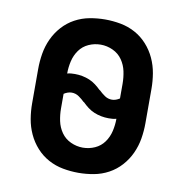

<svg xmlns="http://www.w3.org/2000/svg" viewBox="-66 -591 632 661"><g transform="rotate(10 250.0 -260.0)"><path d="M250 8Q223 8 196 3Q169 -2 145 -15Q121 -28 102.5 -48.5Q84 -69 72.5 -94Q61 -119 56.5 -146Q52 -173 52 -200V-320Q52 -347 56.5 -374Q61 -401 72.5 -426Q84 -451 102.5 -471.5Q121 -492 145 -505Q169 -518 196 -523Q223 -528 250 -528Q277 -528 304 -523Q331 -518 355 -505Q379 -492 397.5 -471.5Q416 -451 427.5 -426Q439 -401 443.5 -374Q448 -347 448 -320V-200Q448 -173 443.5 -146Q439 -119 427.5 -94Q416 -69 397.5 -48.5Q379 -28 355 -15Q331 -2 304 3Q277 8 250 8ZM320 -260Q327 -260 334 -262.5Q341 -265 347 -269V-320Q347 -342 342.5 -363.5Q338 -385 325.5 -403Q313 -421 292.5 -430.5Q272 -440 250 -440Q228 -440 208 -431Q188 -422 175.5 -404.5Q163 -387 158 -365.5Q153 -344 153 -322Q160 -324 166.5 -324.5Q173 -325 180 -325Q193 -325 206 -322.5Q219 -320 231 -315Q243 -310 253.5 -302Q264 -294 273 -285H274Q283 -276 294.5 -268Q306 -260 320 -260ZM250 -80Q272 -80 292 -89Q312 -98 324.5 -115.5Q337 -133 342 -154.5Q347 -176 347 -198Q340 -196 333.5 -195.5Q327 -195 320 -195Q307 -195 294 -197.5Q281 -200 269 -205Q257 -210 246.5 -218Q236 -226 227 -235H226Q217 -244 205.5 -252Q194 -260 180 -260Q173 -260 166 -257.5Q159 -255 153 -251V-200Q153 -178 157.5 -156.5Q162 -135 174.5 -117Q187 -99 207.5 -89.5Q228 -80 250 -80Z"/></g></svg>

Font: Iosevka Curly Semibold
Style: Regular
Weight: 600
Monospace: yes
Designer: Belleve Invis
Foundry: Belleve Invis
Version: Version 22.1.2; ttfautohint (v1.8.4)